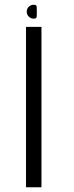

<svg xmlns="http://www.w3.org/2000/svg" viewBox="-20 -788 313 808"><path d="M89.5 0H154.5V-675H89.5ZM122 -709.5Q134 -709.5 134.5 -718.2Q135 -727 135 -739Q135 -751 134.5 -759.5Q134 -768 122 -768Q109.5 -768 101 -759.5Q92.5 -751 92.5 -739Q92.5 -726.5 101.2 -718Q110 -709.5 122 -709.5Z"/></svg>

Font: Anybody SemiExpanded Light
Style: Regular
Weight: 300
Width: 6
Version: Version 1.113;gftools[0.9.25]